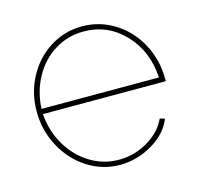

<svg xmlns="http://www.w3.org/2000/svg" viewBox="-84 -617 744 717"><g transform="rotate(-15 288.0 -258.5)"><path d="M45.9 -263.2Q45.9 -335 78.6 -395.8Q111.3 -456.5 167.7 -491.7Q224.1 -526.9 291 -526.9Q358.9 -526.9 416.3 -491.2Q473.6 -455.6 507.1 -393.8Q540.5 -332 541 -258.8V-248H65.9Q70.8 -182.1 102.8 -127.4Q134.8 -72.8 186 -41.3Q237.3 -9.8 296.9 -9.8Q356.9 -9.8 409.2 -40.5Q461.4 -71.3 482.9 -119.1L502 -113.8Q481 -60.5 422.1 -25.4Q363.3 9.8 295.9 9.8Q228.5 9.8 170.9 -27.1Q113.3 -64 79.6 -127Q45.9 -189.9 45.9 -263.2ZM65.9 -268.1H520Q513.7 -372.1 449 -439.5Q384.3 -506.8 292 -506.8Q231.4 -506.8 180.9 -476.1Q130.4 -445.3 99.9 -390.6Q69.3 -335.9 65.9 -268.1Z"/></g></svg>

Font: Rawline Thin
Style: Regular
Weight: 250
Designer: Matt McInerney, Pablo Impallari, Rodrigo Fuenzalida
Foundry: Matt McInerney, Pablo Impallari, Rodrigo Fuenzalida
Version: Version 4.020;PS 004.020;hotconv 1.0.88;makeotf.lib2.5.64775